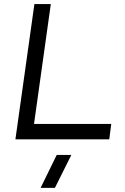

<svg xmlns="http://www.w3.org/2000/svg" viewBox="-20 -680 610 937"><path d="M228 -660.2 146 -75.2H522.9L513.2 0H55.2L147.9 -660.2ZM178.2 236.8 256.8 76.2H328.1L248 236.8Z"/></svg>

Font: Human Sans
Style: Italic
Weight: 400
Italic angle: -8°
Designer: Tim Radville
Foundry: Continuum
Version: Version 1.000;FEAKit 1.0